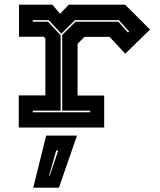

<svg xmlns="http://www.w3.org/2000/svg" viewBox="-20 -560 705 844"><path d="M62.5 0.5V-140.5H179.5V-391L172 -398.5H63.5V-539.5H210L244 -499.5L282.5 -539.5H530L639.5 -430L530.5 -324L461.5 -398H351.5L321 -367.5V-140H438V0.5ZM124 -66.5H376.5V-73.5H253.5V-406.5L312 -464.5H500L542.5 -417L547.5 -421.5L502.5 -471.5H309.5L249.5 -412L194 -471.5H124V-464.5H191L246.5 -405V-73.5H124ZM126 265 183 36H318.5L239 265ZM195.5 212H198.5L236 102H227Z"/></svg>

Font: Tourney Expanded ExtraBold
Style: Regular
Weight: 800
Width: 7
Designer: Tyler Finck
Foundry: Etcetera Type Co
Version: Version 1.010; ttfautohint (v1.8.3)